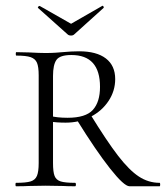

<svg xmlns="http://www.w3.org/2000/svg" viewBox="-20 -650 579 670"><path d="M242 0Q215 0 200 -1L139 -2L81 -1Q65 0 36 0Q34 0 34 -6Q34 -12 36 -12Q71 -12 87 -17Q103 -22 109 -36.5Q115 -51 115 -81V-387Q115 -417 109 -431Q103 -445 87 -450.5Q71 -456 37 -456Q35 -456 35 -462Q35 -468 37 -468L82 -467Q118 -465 139 -465Q158 -465 173 -466Q188 -467 198 -468Q230 -471 256 -471Q317 -471 349.5 -446Q382 -421 382 -374Q382 -333 359 -298Q336 -263 296.5 -242.5Q257 -222 209 -222Q177 -222 154 -226L153 -246Q178 -239 216 -239Q279 -239 304 -266.5Q329 -294 329 -347Q329 -458 229 -458Q189 -458 177 -441Q165 -424 165 -385V-81Q165 -50 170.5 -36Q176 -22 191.5 -17Q207 -12 242 -12Q245 -12 245 -6Q245 0 242 0ZM537 0H432Q413 0 364 -62Q315 -124 248 -232L294 -253Q353 -157 392 -106.5Q431 -56 464.5 -34Q498 -12 537 -12Q539 -12 539 -6Q539 0 537 0ZM112 -624Q112 -626 115 -628Q118 -630 119 -629L228 -567L336 -629L338 -630Q340 -630 341.5 -626.5Q343 -623 341 -622L239 -530Q235 -526 228 -526Q220 -526 216 -530L113 -622Z"/></svg>

Font: Cormorant SC Light
Style: Regular
Weight: 300
Designer: Christian Thalmann (Catharsis Fonts)
Foundry: Catharsis Fonts
Version: Version 4.000